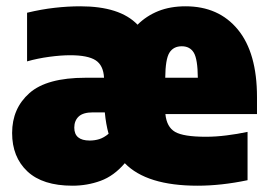

<svg xmlns="http://www.w3.org/2000/svg" viewBox="-20 -579 854 610"><path d="M210 11Q115.5 11 67 -34.5Q18.5 -80 18.5 -156.5Q18.5 -234.5 73.5 -283.2Q128.5 -332 252 -332H310.5Q308.5 -371.5 283.8 -387.5Q259 -403.5 203 -403.5Q173.5 -403.5 136.5 -398.5Q99.5 -393.5 66 -384V-538.5Q111.5 -549.5 153.5 -554.2Q195.5 -559 235 -559Q361 -559 417 -500.5Q445 -528.5 483 -543.8Q521 -559 569.5 -559Q675 -559 735.8 -485Q796.5 -411 796.5 -270.5V-216.5H505.5Q509.5 -175.5 536.2 -160Q563 -144.5 634 -144.5Q665.5 -144.5 699.5 -148.8Q733.5 -153 766.5 -160V-6.5Q683 11 607.5 11Q446 11 376.5 -60.5Q342 -20 299.5 -4.5Q257 11 210 11ZM557.5 -432Q531 -432 518.2 -411.5Q505.5 -391 505 -332H608.5Q608 -391 595.8 -411.5Q583.5 -432 557.5 -432ZM265 -132.5Q281 -132.5 295.5 -137Q310 -141.5 325 -154Q316.5 -184.5 313 -222H275.5Q244 -222 230 -208.8Q216 -195.5 216 -173.5Q216 -132.5 265 -132.5Z"/></svg>

Font: Encode Sans Semi Condensed Black
Style: Regular
Weight: 900
Width: 4
Designer: Multiple Designers
Foundry: Impallari Type
Version: Version 3.000; ttfautohint (v1.8.3) -l 8 -r 50 -G 200 -x 14 